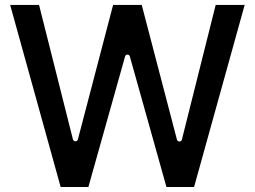

<svg xmlns="http://www.w3.org/2000/svg" viewBox="-20 -747 1018 767"><path d="M222.3 0H333.1L479.8 -522C482.2 -531.2 495.7 -531.2 498.6 -522L644.9 0H755.3L957.4 -727.3H841.6L706.7 -189.6C704.5 -179 689.6 -179 686.8 -189.3L546.2 -727.3H431.8L291.2 -190.3C288.7 -180 274.1 -180 271.3 -190.3L136 -727.3H20.6Z"/></svg>

Font: RA Harald Medium
Style: Regular
Weight: 500
Designer: Rasmus Andersson
Foundry: rsms
Version: Version 3.000;hotconv 1.0.109;makeotfexe 2.5.65596